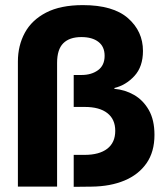

<svg xmlns="http://www.w3.org/2000/svg" viewBox="-20 -730 648 751"><path d="M268.3 0.8V-124.2H310.8Q368.3 -124.2 399.6 -148.3Q430.8 -172.5 430.8 -218.3Q430.8 -263.3 400 -287.5Q369.2 -311.7 311.7 -311.7H268.3V-436.7H299.2Q337.5 -436.7 363.3 -455.4Q389.2 -474.2 389.2 -511.7Q389.2 -547.5 365 -566.2Q340.8 -585 298.3 -585Q251.7 -585 227.5 -560.8Q203.3 -536.7 203.3 -484.2V0H50V-489.2Q50 -551.7 77.1 -601.7Q104.2 -651.7 160.4 -680.8Q216.7 -710 304.2 -710Q422.5 -710 480.8 -658.8Q539.2 -607.5 539.2 -530.8Q539.2 -469.2 505.8 -432.9Q472.5 -396.7 427.5 -385.8V-382.5Q468.3 -379.2 504.2 -358.8Q540 -338.3 562.1 -299.6Q584.2 -260.8 584.2 -202.5Q584.2 -135.8 552.9 -91.2Q521.7 -46.7 466.7 -23.8Q411.7 -0.8 338.3 0Z"/></svg>

Font: Funnel Display ExtraBold
Style: Regular
Weight: 800
Designer: NORD ID, Kristian Moeller
Foundry: Dicotype
Version: Version 1.000